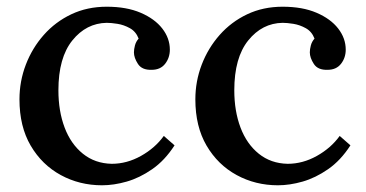

<svg xmlns="http://www.w3.org/2000/svg" viewBox="-20 -536 1091 572"><path d="M284 16Q217 16 161 -14.5Q105 -45 71.5 -102Q38 -159 38 -240Q38 -294 57 -343.5Q76 -393 110.5 -432Q145 -471 192.5 -493.5Q240 -516 298 -516Q357 -516 399 -498Q441 -480 463.5 -451Q486 -422 486 -388Q486 -364 472 -346Q458 -328 432 -328Q403 -327 391 -345.5Q379 -364 379 -380Q379 -389 382 -400.5Q385 -412 393 -421Q385 -442 367 -452Q349 -462 330 -465Q311 -468 298 -468Q237 -467 195.5 -415.5Q154 -364 154 -267Q154 -205 172.5 -156Q191 -107 227 -78Q263 -49 313 -48Q358 -48 400 -71.5Q442 -95 468 -131L500 -103Q471 -58 433.5 -32Q396 -6 357.5 5Q319 16 284 16Z M808 16Q741 16 685 -14.5Q629 -45 595.5 -102Q562 -159 562 -240Q562 -294 581 -343.5Q600 -393 634.5 -432Q669 -471 716.5 -493.5Q764 -516 822 -516Q881 -516 923 -498Q965 -480 987.5 -451Q1010 -422 1010 -388Q1010 -364 996 -346Q982 -328 956 -328Q927 -327 915 -345.5Q903 -364 903 -380Q903 -389 906 -400.5Q909 -412 917 -421Q909 -442 891 -452Q873 -462 854 -465Q835 -468 822 -468Q761 -467 719.5 -415.5Q678 -364 678 -267Q678 -205 696.5 -156Q715 -107 751 -78Q787 -49 837 -48Q882 -48 924 -71.5Q966 -95 992 -131L1024 -103Q995 -58 957.5 -32Q920 -6 881.5 5Q843 16 808 16Z"/></svg>

Font: Lora Medium
Style: Regular
Weight: 500
Designer: Olga Karpushina, Alexei Vanyashin (Cyrillic)
Foundry: Cyreal
Version: Version 3.004